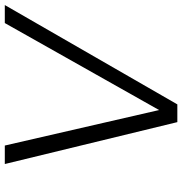

<svg xmlns="http://www.w3.org/2000/svg" viewBox="-0 -740 740 779"><g transform="rotate(-90 369.5 -350.0)"><path d="M666 -700H739L336 0H264L94 -700H169L313 -74Z"/></g></svg>

Font: TypoPRO Montserrat Alternates
Style: Italic
Weight: 300
Italic angle: -11.3°
Designer: Julieta Ulanovsky
Foundry: Julieta Ulanovsky
Version: Version 6.001